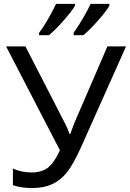

<svg xmlns="http://www.w3.org/2000/svg" viewBox="-20 -951 664 981"><path d="M45.9 -4.9V-89.8Q90.8 -69.8 141.6 -69.8Q192.4 -69.8 224.6 -94.2Q256.8 -118.7 286.1 -183.1L11.2 -713.9H109.9L314 -316.9Q326.2 -293.9 335 -266.1H338.9L357.9 -317.9L528.8 -713.9H624L396 -203.1Q355.5 -112.3 322.3 -70.8Q289.1 -29.3 246.1 -9.8Q203.1 9.8 145.5 9.8Q87.9 9.8 45.9 -4.9ZM538.6 -931.2V-920.9Q522.5 -893.6 480.5 -845.7Q438.5 -797.9 405.8 -771H356V-783.2Q378.9 -814.9 404.8 -859.4Q430.7 -903.8 442.9 -931.2ZM362.8 -931.2V-920.9Q346.7 -893.6 304.7 -845.7Q262.7 -797.9 230 -771H179.7V-783.2Q220.7 -837.4 266.6 -931.2Z"/></svg>

Font: NotoSans
Style: Regular
Weight: 400
Designer: Monotype Design team
Foundry: Monotype Imaging Inc.
Version: Version 1.04